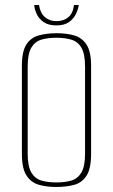

<svg xmlns="http://www.w3.org/2000/svg" viewBox="-20 -731 449 763"><path d="M203 12Q164 12 133.5 3Q103 -6 85 -34Q67 -62 67 -120V-469Q67 -527 85 -554.5Q103 -582 134.5 -590.5Q166 -599 205 -599Q245 -599 275.5 -590Q306 -581 324 -553.5Q342 -526 342 -469V-120Q342 -61 324 -33Q306 -5 275 3.5Q244 12 203 12ZM204 -6Q238 -6 263.5 -13.5Q289 -21 303.5 -45.5Q318 -70 318 -121V-466Q318 -517 303.5 -541.5Q289 -566 263 -573.5Q237 -581 204 -581Q170 -581 144.5 -573.5Q119 -566 104.5 -541.5Q90 -517 90 -466V-121Q90 -70 104.5 -45.5Q119 -21 144.5 -13.5Q170 -6 204 -6ZM204 -630Q172 -630 153 -643.5Q134 -657 125.5 -676Q117 -695 116 -711H135Q140 -679 158.5 -663Q177 -647 204 -647Q233 -647 251.5 -662.5Q270 -678 274 -711H293Q291 -695 282 -676Q273 -657 254.5 -643.5Q236 -630 204 -630Z"/></svg>

Font: Alumni Sans Thin
Style: Regular
Weight: 100
Designer: Robert E. Leuschke
Foundry: Robert E. Leuschke
Version: Version 1.018